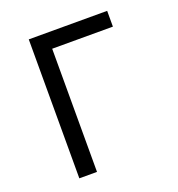

<svg xmlns="http://www.w3.org/2000/svg" viewBox="-130 -821 859 927"><g transform="rotate(-20 300.0 -357.0)"><path d="M522.9 -713.9V-632.8H210.9V0H120.1V-713.9Z"/></g></svg>

Font: Droid Sans Mono
Style: Regular
Weight: 400
Monospace: yes
Foundry: Ascender Corporation
Version: Version 1.00 build 112